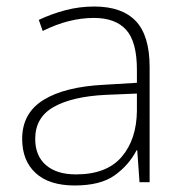

<svg xmlns="http://www.w3.org/2000/svg" viewBox="-20 -559 561 589"><path d="M269 -539Q354 -539 396.5 -494.5Q439 -450 439 -353V0H408L401 -98H399Q375 -52 331.5 -21Q288 10 209 10Q131 10 89.5 -28Q48 -66 48 -133Q48 -212 113.5 -252.5Q179 -293 300 -299L400 -305V-345Q400 -431 367 -467.5Q334 -504 268 -504Q191 -504 111 -464L99 -498Q137 -516 180 -527.5Q223 -539 269 -539ZM304 -268Q202 -263 145 -231Q88 -199 88 -133Q88 -81 121 -52.5Q154 -24 213 -24Q307 -24 353 -77.5Q399 -131 400 -219V-272Z"/></svg>

Font: Noto Sans Devanagari ExtraLight
Style: Regular
Weight: 200
Designer: Jelle Bosma - Monotype Design Team
Foundry: Monotype Imaging Inc.
Version: Version 2.004; ttfautohint (v1.8.4.7-5d5b)